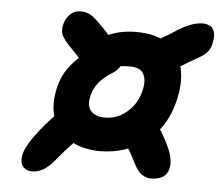

<svg xmlns="http://www.w3.org/2000/svg" viewBox="-46 -690 804 698"><g transform="rotate(5 356.0 -340.5)"><path d="M335 -138Q276 -138 231 -161.5Q186 -185 165.5 -230Q145 -275 156 -339Q165 -389 189.5 -424Q214 -459 245 -482Q276 -505 305 -515.5Q334 -526 351 -526Q377 -526 386.5 -513.5Q396 -501 390 -471Q387 -459 379 -447Q371 -435 357 -426Q326 -408 307 -384.5Q288 -361 282 -330Q275 -298 291 -279.5Q307 -261 345 -261Q372 -261 398.5 -275Q425 -289 445 -315.5Q465 -342 472 -380Q478 -411 466.5 -432.5Q455 -454 417 -454Q383 -454 363.5 -448Q344 -442 331.5 -434.5Q319 -427 308.5 -421.5Q298 -416 282 -416Q259 -416 246.5 -428Q234 -440 239 -463Q245 -489 267.5 -516.5Q290 -544 331.5 -562.5Q373 -581 430 -581Q499 -581 540.5 -553.5Q582 -526 597 -478.5Q612 -431 602 -371Q588 -290 547.5 -238.5Q507 -187 451.5 -162.5Q396 -138 335 -138ZM95 -43Q76 -43 64 -55Q52 -67 53.5 -89.5Q55 -112 73 -142Q92 -174 129.5 -218Q167 -262 219 -308L292 -213Q261 -185 232.5 -155Q204 -125 178 -93Q156 -66 136 -54.5Q116 -43 95 -43ZM527 -55Q512 -55 495 -65.5Q478 -76 462 -110Q449 -137 429.5 -168Q410 -199 387 -229L491 -316Q515 -285 534.5 -254Q554 -223 566 -201Q588 -159 592 -136.5Q596 -114 593 -100Q585 -55 527 -55ZM275 -415Q255 -440 235 -462.5Q215 -485 198 -502Q178 -522 167 -539.5Q156 -557 161 -582Q166 -606 182 -622Q198 -638 221 -638Q242 -638 257.5 -629Q273 -620 297 -595Q312 -581 334.5 -555Q357 -529 381 -498ZM526 -421 453 -516Q475 -534 500 -552Q525 -570 551 -584Q580 -604 601.5 -614.5Q623 -625 638.5 -629Q654 -633 665 -633Q695 -633 705.5 -615Q716 -597 709 -566Q705 -545 694.5 -532.5Q684 -520 661 -507Q627 -488 593 -466.5Q559 -445 526 -421Z"/></g></svg>

Font: Shantell Sans SemiBold
Style: Italic
Weight: 600
Italic angle: -11°
Designer: Stephen Nixon, Anya Danilova, Shantell Martin
Foundry: Arrow Type
Version: Version 1.011;[c5ecc13dd]